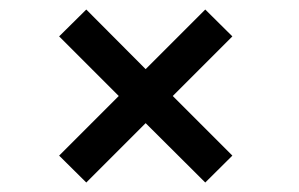

<svg xmlns="http://www.w3.org/2000/svg" viewBox="-20 -493 624 401"><path d="M103.5 -168 228 -292.5 103.5 -417 160.2 -473.1 284.2 -348.6 408.7 -473.1 465.3 -417 340.8 -292.5 465.3 -168 408.7 -111.8 284.2 -235.8 160.2 -111.8Z"/></svg>

Font: Donegal One
Style: Regular
Weight: 400
Designer: Gary Lonergan
Foundry: Sorkin Type Co.
Version: Version 1.004